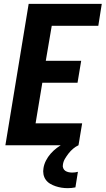

<svg xmlns="http://www.w3.org/2000/svg" viewBox="-20 -755 549 998"><path d="M8 0 129 -735H509L491 -621H249L218 -439H402L383 -325H200L165 -114H407L388 0ZM332 223Q315 223 299.5 220.5Q284 218 269 213Q254 208 240.5 200Q227 192 218 179.5Q209 167 206 151Q203 135 206 119Q209 99 219 79.5Q229 60 243.5 43.5Q258 27 276 13.5Q294 0 313 -9.5Q332 -19 352.5 -25.5Q373 -32 394 -35L388 0Q373 7 360 18Q347 29 336.5 42.5Q326 56 317.5 70.5Q309 85 307 101Q305 110 308.5 119Q312 128 319.5 133Q327 138 336.5 140Q346 142 355 142Q363 142 370.5 141Q378 140 385 138L372 219Q362 221 352 222Q342 223 332 223Z"/></svg>

Font: Iosevka SS04 Heavy
Style: Italic
Weight: 900
Italic angle: -9°
Monospace: yes
Designer: Belleve Invis
Foundry: Belleve Invis
Version: Version 19.0.0; ttfautohint (v1.8.4)